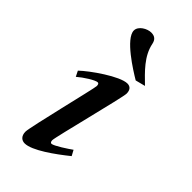

<svg xmlns="http://www.w3.org/2000/svg" viewBox="-222 -729 791 791"><g transform="rotate(45 173.0 -334.0)"><path d="M47 -355 59 -331C83 -352 126 -379 139 -379C145 -379 147 -373 147 -365C147 -351 72 -51 72 -25C72 1 87 12 104 12C146 12 226 -46 278 -88L265 -112C250 -101 196 -65 183 -65C178 -65 175 -70 175 -78C175 -97 256 -407 256 -430C256 -450 247 -462 229 -462C186 -462 82 -389 47 -355ZM93 -635C93 -588 207 -517 244 -495L287 -506C245 -547 198 -590 186 -650C182 -670 171 -680 150 -680C127 -680 93 -661 93 -635Z"/></g></svg>

Font: KpRoman
Style: SemiboldItalic
Weight: 600
Italic angle: -11°
Version: Version 0.66